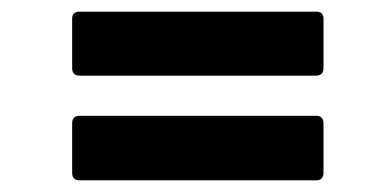

<svg xmlns="http://www.w3.org/2000/svg" viewBox="-20 -466 640 330"><path d="M117 -336Q104 -336 104 -349V-434Q104 -446 117 -446H523Q536 -446 536 -434V-349Q536 -336 523 -336ZM117 -156Q104 -156 104 -169V-254Q104 -267 117 -267H523Q536 -267 536 -254V-169Q536 -156 523 -156Z"/></svg>

Font: Sofia Sans ExtraBold
Style: Italic
Weight: 800
Italic angle: -9°
Designer: Botio Nikoltchev, Ani Petrova
Foundry: lettersoup
Version: Version 4.100; ttfautohint (v1.8.4.7-5d5b)